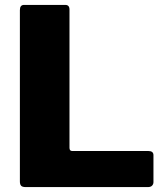

<svg xmlns="http://www.w3.org/2000/svg" viewBox="-20 -762 675 782"><path d="M61 -721Q61 -742 78 -742H246Q263 -742 263 -723V-160Q263 -147 274 -147H584Q605 -147 605 -130V-20Q605 -12 599.5 -6Q594 0 582 0H85Q71 0 66 -5.5Q61 -11 61 -23V-721Z"/></svg>

Font: Libre Franklin ExtraBold
Style: Regular
Weight: 800
Designer: Pablo Impallari, Rodrigo Fuenzalida, Nhung Nguyen
Foundry: Impallari Type
Version: Version 3.000